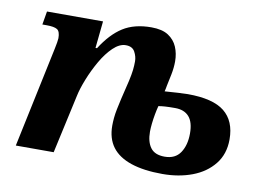

<svg xmlns="http://www.w3.org/2000/svg" viewBox="-65 -643 1023 749"><g transform="rotate(10 447.0 -268.0)"><path d="M619 10Q545 10 494.5 -7Q444 -24 419 -57.5Q394 -91 394 -142Q394 -156 395.5 -172.5Q397 -189 401 -208.5Q405 -228 410 -250Q422 -298 428 -325Q434 -352 436 -369.5Q438 -387 438 -404Q438 -423 428 -441.5Q418 -460 392 -460Q367 -460 342 -436Q317 -412 296 -375.5Q275 -339 259.5 -300Q244 -261 238 -232L187 0H37L121 -398Q124 -411 126 -424Q128 -437 128 -441Q128 -468 116 -475.5Q104 -483 75 -483H57L66 -536H288L277 -429H283Q321 -489 366 -517.5Q411 -546 478 -546Q521 -546 545.5 -530Q570 -514 581 -488Q592 -462 592 -431Q592 -406 586.5 -378.5Q581 -351 577 -333Q576 -326 574.5 -319.5Q573 -313 572 -309Q601 -311 625 -312.5Q649 -314 663 -314Q763 -314 808.5 -277.5Q854 -241 854 -168Q854 -110 822 -70Q790 -30 737 -10Q684 10 619 10ZM616 -58Q658 -58 678 -88Q698 -118 698 -164Q698 -209 679 -230.5Q660 -252 624 -252Q599 -252 584 -251Q569 -250 558 -248Q554 -233 550.5 -214Q547 -195 545 -176.5Q543 -158 543 -144Q543 -104 560 -81Q577 -58 616 -58Z"/></g></svg>

Font: Noto Serif
Style: Italic
Weight: 400
Italic angle: -12°
Designer: Monotype Design Team
Foundry: Monotype Imaging Inc.
Version: Version 2.013